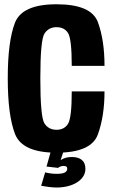

<svg xmlns="http://www.w3.org/2000/svg" viewBox="-20 -701 528 886"><path d="M241.2 3.6Q401.2 3.6 431.8 -81Q462.3 -165.6 462.3 -279.2H311.1Q311.1 -157.3 293.9 -129.7Q276.7 -102.1 240.8 -102.1Q203.9 -102.1 185 -131.8Q166.1 -161.5 166.1 -339.7Q166.1 -516.8 185.3 -546.2Q204.5 -575.6 240.8 -575.6Q277 -575.6 294 -548.5Q311.1 -521.5 311.1 -397H462.3Q462.3 -514.9 432 -598.1Q401.6 -681.3 240.8 -681.3Q82 -681.3 48.9 -595.7Q15.8 -510.1 15.8 -339.7Q15.8 -169.6 49.2 -83Q82.6 3.6 241.2 3.6ZM241.7 164.3Q266.9 164.3 291 158.7Q315 153 333.8 141.6Q352.6 130.2 363.3 114.2Q374.1 98.1 374.1 78Q374.1 50.6 357.8 37.1Q341.4 23.6 312.6 23.6Q289.1 23.6 273 30.8Q257 38.1 248.5 47.9L248 73.7Q252.8 69.5 259.7 67.1Q266.6 64.7 273.2 64.7Q281.8 64.7 286.1 67.7Q290.3 70.8 290.3 77.7Q290.3 89 278.9 95.1Q267.5 101.2 241.6 101.2Q226.3 101.2 212.1 99.1Q197.8 97 188.3 94.4L170 156.3Q186.9 159.5 206.2 161.9Q225.4 164.3 241.7 164.3ZM248 73.7 272.2 0H213.7L194.7 67.6Z"/></svg>

Font: Anybody Thin Condensed
Style: Regular
Weight: 100
Width: 3
Version: Version 1.113;gftools[0.9.25]